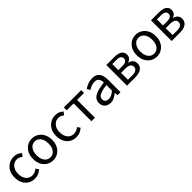

<svg xmlns="http://www.w3.org/2000/svg" viewBox="366 -1839 3192 3192"><g transform="rotate(-45 1962.0 -243.0)"><path d="M275.4 12Q210.1 12 158.2 -18.1Q106.3 -48.2 76.2 -105.1Q46 -162.1 46 -242.3Q46 -323.5 78.5 -380.6Q110.9 -437.7 164.3 -467.9Q217.7 -498 279.7 -498Q327.8 -498 362.3 -481.9Q396.9 -465.8 422.1 -441L381.4 -389.9Q363.1 -408 338.7 -418.8Q314.4 -429.5 283.3 -429.5Q239.7 -429.5 205.4 -405.9Q171.2 -382.3 151 -340.4Q130.8 -298.5 130.8 -242.3Q130.8 -186.7 149.9 -145Q169 -103.3 203 -79.9Q236.9 -56.5 282.1 -56.5Q315.7 -56.5 344.7 -69.2Q373.7 -82 395.3 -102.1L431 -51.5Q400.4 -22.8 361.1 -5.4Q321.7 12 275.4 12Z M706.2 12Q646.6 12 595.1 -18.1Q543.7 -48.1 512.3 -105Q480.9 -161.9 480.9 -242.4Q480.9 -323.5 512.3 -380.8Q543.7 -438 595.1 -468Q646.6 -498.1 706.2 -498.1Q765.7 -498.1 816.9 -468Q868 -438 899.7 -380.8Q931.4 -323.5 931.4 -242.4Q931.4 -161.9 899.7 -105Q868 -48.1 816.9 -18.1Q765.7 12 706.2 12ZM706.2 -56.5Q748 -56.5 779.8 -79.7Q811.6 -102.9 829 -144.8Q846.4 -186.7 846.4 -242.4Q846.4 -298.1 829 -340.3Q811.6 -382.6 779.8 -406.1Q748 -429.6 706.2 -429.6Q664.4 -429.6 632.9 -406.1Q601.4 -382.6 583.6 -340.3Q565.9 -298.1 565.9 -242.4Q565.9 -186.7 583.6 -144.8Q601.4 -102.9 632.9 -79.7Q664.4 -56.5 706.2 -56.5Z M1252.4 12Q1187.1 12 1135.2 -18.1Q1083.3 -48.2 1053.2 -105.1Q1023 -162.1 1023 -242.3Q1023 -323.5 1055.5 -380.6Q1087.9 -437.7 1141.3 -467.9Q1194.7 -498 1256.7 -498Q1304.8 -498 1339.3 -481.9Q1373.9 -465.8 1399.1 -441L1358.4 -389.9Q1340.1 -408 1315.7 -418.8Q1291.4 -429.5 1260.3 -429.5Q1216.7 -429.5 1182.4 -405.9Q1148.2 -382.3 1128 -340.4Q1107.8 -298.5 1107.8 -242.3Q1107.8 -186.7 1126.9 -145Q1146 -103.3 1180 -79.9Q1213.9 -56.5 1259.1 -56.5Q1292.7 -56.5 1321.7 -69.2Q1350.7 -82 1372.3 -102.1L1408 -51.5Q1377.4 -22.8 1338.1 -5.4Q1298.7 12 1252.4 12Z M1611.8 0V-419.1H1449V-486.1H1856.8V-419.1H1694V0Z M2056.3 12Q2015.6 12 1983.2 -4.3Q1950.8 -20.5 1932.1 -51.5Q1913.4 -82.4 1913.4 -126.2Q1913.4 -208 1985.4 -250.2Q2057.4 -292.3 2212.7 -309Q2212.5 -339.5 2204 -367Q2195.5 -394.6 2173.5 -411.7Q2151.4 -428.9 2111.9 -428.9Q2070.1 -428.9 2033.1 -413.4Q1996 -397.9 1966.9 -379L1935 -435.4Q1957.3 -450.4 1987 -464.9Q2016.7 -479.4 2051.9 -488.7Q2087.1 -498 2126.1 -498Q2185.2 -498 2222.4 -473.3Q2259.6 -448.6 2277.2 -403.6Q2294.8 -358.6 2294.8 -297.7V0H2226.5L2220.1 -57.9H2216.8Q2181.7 -29.1 2141.8 -8.5Q2101.9 12 2056.3 12ZM2079.2 -56.5Q2114.6 -56.5 2146.1 -72.3Q2177.6 -88.1 2212.7 -118.9V-249.9Q2131 -240.4 2083.3 -224.5Q2035.6 -208.6 2015 -185.6Q1994.5 -162.7 1994.5 -131.5Q1994.5 -91.2 2019.3 -73.8Q2044.1 -56.5 2079.2 -56.5Z M2447.9 0V-486H2634.9Q2688.4 -486 2728.5 -473.8Q2768.7 -461.6 2791.4 -434.4Q2814.1 -407.1 2814.1 -362.8Q2814.1 -322.6 2792.4 -296.3Q2770.8 -270.1 2733.2 -259.1V-255.5Q2760.7 -249.8 2783.7 -235.5Q2806.7 -221.2 2820.8 -197.8Q2834.9 -174.5 2834.9 -139.7Q2834.9 -91.2 2810.3 -60.3Q2785.7 -29.4 2742.5 -14.7Q2699.2 0 2642.6 0ZM2528.8 -284.4H2620.8Q2681 -284.4 2707 -303.6Q2733 -322.7 2733 -354.7Q2733 -389.5 2708 -408.4Q2683 -427.3 2626.5 -427.3H2528.8ZM2528.8 -58.7H2633.8Q2694.6 -58.7 2723.6 -81Q2752.6 -103.2 2752.6 -143.7Q2752.6 -180.5 2721.2 -200.7Q2689.9 -220.8 2628.3 -220.8H2528.8Z M3145.2 12Q3085.6 12 3034.1 -18.1Q2982.7 -48.1 2951.3 -105Q2919.9 -161.9 2919.9 -242.4Q2919.9 -323.5 2951.3 -380.8Q2982.7 -438 3034.1 -468Q3085.6 -498.1 3145.2 -498.1Q3204.7 -498.1 3255.9 -468Q3307 -438 3338.7 -380.8Q3370.4 -323.5 3370.4 -242.4Q3370.4 -161.9 3338.7 -105Q3307 -48.1 3255.9 -18.1Q3204.7 12 3145.2 12ZM3145.2 -56.5Q3187 -56.5 3218.8 -79.7Q3250.6 -102.9 3268 -144.8Q3285.4 -186.7 3285.4 -242.4Q3285.4 -298.1 3268 -340.3Q3250.6 -382.6 3218.8 -406.1Q3187 -429.6 3145.2 -429.6Q3103.4 -429.6 3071.9 -406.1Q3040.4 -382.6 3022.6 -340.3Q3004.9 -298.1 3004.9 -242.4Q3004.9 -186.7 3022.6 -144.8Q3040.4 -102.9 3071.9 -79.7Q3103.4 -56.5 3145.2 -56.5Z M3497.9 0V-486H3684.9Q3738.4 -486 3778.5 -473.8Q3818.7 -461.6 3841.4 -434.4Q3864.1 -407.1 3864.1 -362.8Q3864.1 -322.6 3842.4 -296.3Q3820.8 -270.1 3783.2 -259.1V-255.5Q3810.7 -249.8 3833.7 -235.5Q3856.7 -221.2 3870.8 -197.8Q3884.9 -174.5 3884.9 -139.7Q3884.9 -91.2 3860.3 -60.3Q3835.7 -29.4 3792.5 -14.7Q3749.2 0 3692.6 0ZM3578.8 -284.4H3670.8Q3731 -284.4 3757 -303.6Q3783 -322.7 3783 -354.7Q3783 -389.5 3758 -408.4Q3733 -427.3 3676.5 -427.3H3578.8ZM3578.8 -58.7H3683.8Q3744.6 -58.7 3773.6 -81Q3802.6 -103.2 3802.6 -143.7Q3802.6 -180.5 3771.2 -200.7Q3739.9 -220.8 3678.3 -220.8H3578.8Z"/></g></svg>

Font: Source Sans 3 VF
Style: Regular
Weight: 200
Designer: Paul D. Hunt
Foundry: Adobe
Version: Version 3.046;hotconv 1.0.118;makeotfexe 2.5.65603